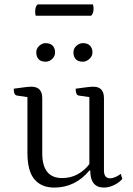

<svg xmlns="http://www.w3.org/2000/svg" viewBox="-20 -836 603 868"><path d="M225 12Q167 12 135.5 -25.5Q104 -63 104 -145V-397L57 -404Q42 -406 42 -435Q77 -440 94.5 -442Q112 -444 122 -444Q171 -444 171 -392V-143Q171 -31 261 -31Q300 -31 331.5 -48.5Q363 -66 384 -94V-397L336 -404Q322 -406 322 -435Q357 -440 374.5 -442Q392 -444 402 -444Q450 -444 450 -392V-65Q450 -30 478 -30Q489 -30 502.5 -36Q516 -42 526 -50L533 -27Q517 -9 494 1.5Q471 12 450 12Q388 12 388 -65H384Q320 12 225 12ZM355 -557Q333 -557 322.5 -568.5Q312 -580 312 -599Q312 -617 325.5 -629Q339 -641 355 -641Q376 -641 387 -629.5Q398 -618 398 -599Q398 -582 384 -569.5Q370 -557 355 -557ZM186 -557Q165 -557 154.5 -568.5Q144 -580 144 -599Q144 -617 157.5 -629Q171 -641 186 -641Q207 -641 218 -629.5Q229 -618 229 -599Q229 -582 216 -569.5Q203 -557 186 -557ZM392 -765H142Q139 -770 139 -783Q139 -807 150 -816H400Q401 -814 402 -808.5Q403 -803 403 -797Q403 -775 392 -765Z"/></svg>

Font: Petrona Light
Style: Regular
Weight: 300
Designer: Ringo R. Seeber
Foundry: Ringo R. Seeber
Version: Version 2.001; ttfautohint (v1.8.3)